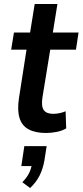

<svg xmlns="http://www.w3.org/2000/svg" viewBox="-20 -657 414 963"><path d="M211 10Q158 10 124 -8Q90 -26 78 -65Q66 -104 75 -164L113 -408H36L50 -494H131L154 -637H268L245 -494H374L361 -408H232L193 -169Q186 -124 199.5 -105Q213 -86 247 -86Q262 -86 279 -89.5Q296 -93 309 -99L312 -13Q292 -1 264.5 4.5Q237 10 211 10ZM131 286 92 257Q113 236 125 213Q137 190 140 164L158 176H87L102 76H214L203 146Q196 188 179 222.5Q162 257 131 286Z"/></svg>

Font: Nunito Sans 10pt Condensed
Style: Bold Italic
Weight: 700
Width: 3
Italic angle: -9°
Designer: Vernon Adams
Foundry: Vernon Adams
Version: Version 3.101;gftools[0.9.27]